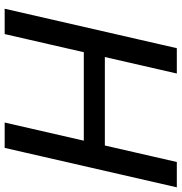

<svg xmlns="http://www.w3.org/2000/svg" viewBox="2 -762 760 803"><g transform="rotate(90 381.5 -360.0)"><path d="M16 0 181 -720H287L122 0ZM492 0 657 -720H763L598 0ZM164 -419H636L616 -331H144Z"/></g></svg>

Font: Instrument Sans Medium
Style: Italic
Weight: 500
Italic angle: -13°
Designer: Rodrigo Fuenzalida
Foundry: fragTYPE
Version: Version 1.000;gftools[0.9.28]